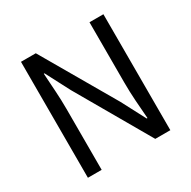

<svg xmlns="http://www.w3.org/2000/svg" viewBox="-162 -892 1047 1051"><g transform="rotate(-30 361.5 -366.5)"><path d="M101.1 0V-732.9H194.8L462.9 -271L542 -120.1H546.9Q542.5 -174.8 538.3 -234.9Q534.2 -294.9 534.2 -352.1V-732.9H622.1V0H526.9L259.8 -462.9L181.2 -613.8H176.8Q180.2 -558.6 184.1 -500.7Q188 -442.9 188 -384.8V0Z"/></g></svg>

Font: Source Han Sans CN
Style: Regular
Weight: 400
Designer: Ryoko NISHIZUKA  (kana, bopomofo & ideographs); Paul D. Hunt (Latin, Greek & Cyrillic); Sandoll Communications , Soo-you
Foundry: Adobe
Version: Version 2.004;hotconv 1.0.118;makeotfexe 2.5.65603